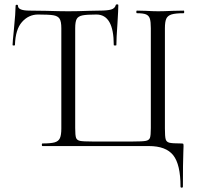

<svg xmlns="http://www.w3.org/2000/svg" viewBox="-20 -674 908 886"><path d="M667 0H176Q173 0 173 -6Q173 -12 176 -12Q214 -12 232 -17Q250 -22 256.5 -36.5Q263 -51 263 -81V-544Q263 -575 255 -587.5Q247 -600 226.5 -603.5Q206 -607 156 -607Q112 -607 81.5 -572.5Q51 -538 49 -466Q49 -464 43.5 -464Q38 -464 38 -466Q38 -478 44 -536Q52 -618 52 -647Q52 -652 57.5 -652Q63 -652 63 -647Q63 -625 117 -625L193 -624Q257 -622 295 -622Q340 -622 388 -624L439 -625Q475 -625 492.5 -630Q510 -635 514 -650Q515 -654 520.5 -654Q526 -654 526 -650Q526 -631 522 -565Q517 -497 517 -466Q517 -464 511 -464Q505 -464 505 -466Q505 -607 425 -607Q380 -607 360.5 -603Q341 -599 334 -586.5Q327 -574 327 -544V-83Q327 -49 331 -38Q335 -27 349 -24Q363 -21 406 -21H593Q638 -21 653 -24Q668 -27 672 -38Q676 -49 676 -83V-544Q676 -574 671.5 -588Q667 -602 654 -607.5Q641 -613 612 -613Q609 -613 609 -619Q609 -625 612 -625L653 -624Q687 -622 710 -622Q736 -622 778 -624L828 -625Q830 -625 830 -619Q830 -613 828 -613Q790 -613 772 -607.5Q754 -602 747.5 -588Q741 -574 741 -544V-81Q741 -44 744.5 -31.5Q748 -19 761.5 -15.5Q775 -12 816 -12Q824 -12 825.5 -10.5Q827 -9 827 0Q827 17 826 29Q824 79 824 187Q824 192 818.5 192Q813 192 813 187Q813 85 779.5 42.5Q746 0 667 0Z"/></svg>

Font: Cormorant Infant
Style: Regular
Weight: 400
Designer: Christian Thalmann (Catharsis Fonts)
Foundry: Catharsis Fonts
Version: Version 4.000